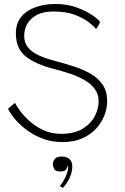

<svg xmlns="http://www.w3.org/2000/svg" viewBox="-20 -694 616 944"><path d="M286.5 4.5Q230.5 4.5 184.5 -14.2Q138.5 -33 104.2 -60.2Q70 -87.5 48.5 -114.8Q27 -142 19.5 -159Q26 -165.5 36.5 -174.2Q47 -183 54 -188Q59.5 -176 77 -151.2Q94.5 -126.5 123.5 -100Q152.5 -73.5 192 -54.8Q231.5 -36 280 -36Q345.5 -36 386.2 -61Q427 -86 446 -123Q465 -160 465 -196Q465 -231.5 445.5 -257.2Q426 -283 393.8 -301.2Q361.5 -319.5 322.2 -332.5Q283 -345.5 243.5 -355.5Q156.5 -377.5 107.2 -416Q58 -454.5 58 -530Q58 -579.5 84.5 -611.5Q111 -643.5 155.5 -659Q200 -674.5 253 -674.5Q311 -674.5 358.5 -656.8Q406 -639 436.2 -617.8Q466.5 -596.5 472 -585.5Q470 -579 463 -567.2Q456 -555.5 452 -551.5Q444.5 -562 419 -582.8Q393.5 -603.5 349.8 -620.5Q306 -637.5 242.5 -637.5Q174.5 -637.5 136.8 -604Q99 -570.5 99 -517Q99 -487 114 -466Q129 -445 152.5 -431.5Q176 -418 202.5 -409Q229 -400 252 -394Q299.5 -381.5 345 -366.8Q390.5 -352 427 -330.5Q463.5 -309 485.2 -276.8Q507 -244.5 507 -196.5Q507 -162.5 493.5 -127.2Q480 -92 452.8 -62Q425.5 -32 384 -13.8Q342.5 4.5 286.5 4.5ZM288.5 230Q286.5 228.5 282 225.5Q277.5 222.5 274 221Q287.5 206.5 301.2 177.5Q315 148.5 315 128.5Q315 122.5 313 118.5Q312 129.5 305 139.2Q298 149 277 149Q252.5 149 246.2 136.5Q240 124 240 112.5Q240 100.5 249.2 88Q258.5 75.5 282 75.5Q308.5 75.5 322 88.5Q335.5 101.5 335.5 124Q335.5 152.5 321.8 181.5Q308 210.5 288.5 230Z"/></svg>

Font: Grandstander Thin
Style: Regular
Weight: 100
Designer: Tyler Finck
Foundry: Etcetera Type Co
Version: Version 1.200; ttfautohint (v1.8.3)